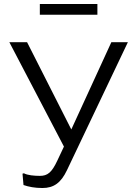

<svg xmlns="http://www.w3.org/2000/svg" viewBox="-20 -934 689 964"><path d="M116 -722H27L301 -198L268 -128C240 -68 219 -51 180 -51C152 -51 118 -54 100 -64L93 -62L98 -5C124 4 155 10 193 10C250 10 286 -16 316 -79L622 -722H539L338 -284ZM469 -860V-914H180V-860Z"/></svg>

Font: Perun Light
Style: Regular
Weight: 300
Foundry: Copyright (c) Stefan Peev, Context Ltd, 2016
Version: Version 1.089